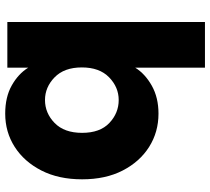

<svg xmlns="http://www.w3.org/2000/svg" viewBox="-54 -726 788 719"><g transform="rotate(90 339.5 -366.0)"><path d="M233 -479Q256 -516 300.5 -541Q345 -566 405 -566Q474 -566 529.5 -531Q585 -496 618 -432Q651 -368 651 -280Q651 -192 618 -127.5Q585 -63 529.5 -27.5Q474 8 405 8Q343 8 299.5 -16.5Q256 -41 233 -78V0H62V-740H233ZM477 -280Q477 -347 440 -382Q403 -417 354 -417Q306 -417 269 -381Q232 -345 232 -279Q232 -213 269 -177Q306 -141 354 -141Q403 -141 440 -177Q477 -213 477 -280Z"/></g></svg>

Font: Poppins
Style: Bold
Weight: 700
Designer: Ninad Kale (Devanagari), Jonny Pinhorn (Latin)
Version: Version 5.002